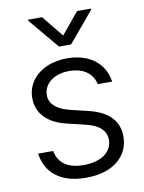

<svg xmlns="http://www.w3.org/2000/svg" viewBox="-85 -801 655 871"><g transform="rotate(-10 242.5 -365.0)"><path d="M247.1 -479.5Q212.9 -479.5 186.3 -467.8Q159.7 -456.1 144.8 -435.5Q129.9 -415 129.9 -389.6Q129.9 -327.6 224.6 -304.7L305.7 -285.2Q439.5 -252 439.5 -144.5Q439.5 -99.1 415.8 -64Q392.1 -28.8 347.4 -9Q302.7 10.7 241.2 10.7Q156.2 10.7 105.7 -26.9Q55.2 -64.5 44.9 -134.8H114.3Q122.1 -91.8 154.1 -69.8Q186 -47.9 240.2 -47.9Q279.8 -47.9 309.6 -59.3Q339.4 -70.8 355.7 -91.8Q372.1 -112.8 372.1 -140.6Q372.1 -205.1 280.3 -226.6L199.2 -246.1Q132.8 -261.2 97.7 -297.6Q62.5 -334 62.5 -386.7Q62.5 -430.2 86.2 -464.6Q109.9 -499 152.6 -518.6Q195.3 -538.1 250 -538.1Q301.3 -537.6 340.6 -520.3Q379.9 -502.9 403.3 -471.4Q426.8 -439.9 432.6 -398.4H366.2Q357.4 -437 327.1 -458.3Q296.9 -479.5 247.1 -479.5ZM250 -642.6 331.1 -741.2H395.5V-736.3L278.3 -596.7H222.7L105.5 -736.3V-741.2H169.9Z"/></g></svg>

Font: Pretendard Light
Style: Regular
Weight: 300
Designer: Base glyphs from Inter by Rasmus Andersson; Hangeul glyphs from Noto Sans CJK(Source Han Sans) by Jang Soo-young and Kan
Foundry: Kil Hyung-jin
Version: Version 1.309